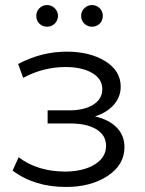

<svg xmlns="http://www.w3.org/2000/svg" viewBox="-20 -736 574 762"><path d="M124 -673Q124 -691 136.5 -703.5Q149 -716 167 -716Q184 -716 197 -703.5Q210 -691 210 -673Q210 -655 197.5 -642.5Q185 -630 167 -630Q149 -630 136.5 -642Q124 -654 124 -673ZM345 -716Q363 -716 375.5 -703.5Q388 -691 388 -673Q388 -654 375.5 -642Q363 -630 345 -630Q327 -630 314.5 -642.5Q302 -655 302 -673Q302 -691 315 -703.5Q328 -716 345 -716ZM357 -274Q413 -261 443.5 -229.5Q474 -198 474 -152Q474 -82 407.5 -38Q341 6 242 6Q116 6 30 -59L54 -112Q129 -55 240 -55Q313 -56 357 -84Q401 -112 401 -157Q401 -199 363 -222.5Q325 -246 259 -246H169V-298H255Q314 -298 350 -320.5Q386 -343 386 -382Q386 -423 345.5 -446.5Q305 -470 240 -470Q152 -470 72 -427L52 -482Q144 -531 245 -531Q337 -531 398 -493Q459 -455 459 -392Q459 -351 431.5 -320Q404 -289 357 -274Z"/></svg>

Font: mBank
Style: Regular
Weight: 400
Designer: Julieta Ulanovsky
Foundry: Julieta Ulanovsky
Version: Version 7.200;PS 007.200;hotconv 1.0.88;makeotf.lib2.5.64775